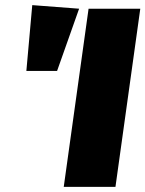

<svg xmlns="http://www.w3.org/2000/svg" viewBox="-20 -730 568 750"><path d="M528 -696 431 0H229L326 -696ZM106 -710 289 -696 203 -453H83Z"/></svg>

Font: Fira Sans Black
Style: Italic
Weight: 900
Italic angle: -8°
Designer: Carrois Corporate & Edenspiekermann AG
Foundry: Carrois Corporate GbR & Edenspiekermann AG
Version: Version 4.203